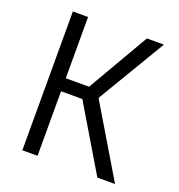

<svg xmlns="http://www.w3.org/2000/svg" viewBox="-132 -840 884 949"><g transform="rotate(20 310.0 -365.0)"><path d="M170 0V-339.5H282L484.5 0H577.5L357.5 -368.5V-375.5L569 -730H479.5L292.5 -408H170V-730H90V0Z"/></g></svg>

Font: Monaspace Neon Light
Style: Regular
Weight: 300
Designer: Riley Cran & the Lettermatic Team
Foundry: Lettermatic
Version: Version 1.200 (Monaspace Neon)